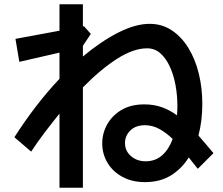

<svg xmlns="http://www.w3.org/2000/svg" viewBox="-20 -812 1040 894"><path d="M257 62V-283Q223 -241 189.5 -197Q156 -153 125 -106L47 -173Q95 -248 148 -317Q201 -386 257 -445V-567L70 -524L52 -631L257 -669V-792H366V-689L371 -690L403 -654L366 -599V-549Q451 -620 531 -660.5Q611 -701 677 -701Q734 -701 779.5 -671Q825 -641 857 -589Q889 -537 905.5 -470Q922 -403 922 -328Q922 -249 904 -181Q920 -163 937.5 -142Q955 -121 974 -99L901 -26Q890 -39 880 -52Q870 -65 859 -79Q826 -26 775.5 5Q725 36 655 36Q594 36 549 11Q504 -14 480 -55Q456 -96 456 -144Q456 -192 479.5 -233.5Q503 -275 546.5 -300.5Q590 -326 652 -326Q696 -326 733 -313Q770 -300 804 -275Q806 -296 806 -319Q806 -369 797 -417Q788 -465 770 -503.5Q752 -542 726 -564.5Q700 -587 665 -587Q601 -587 524 -537.5Q447 -488 366 -405V62ZM562 -146Q562 -109 590 -85Q618 -61 658 -61Q703 -61 734.5 -88.5Q766 -116 784 -165Q754 -194 722 -211.5Q690 -229 655 -229Q612 -229 587 -204.5Q562 -180 562 -146Z"/></svg>

Font: Murecho Medium
Style: Regular
Weight: 500
Designer: Neil Summerour
Foundry: Positype
Version: Version 1.010; ttfautohint (v1.8.3)